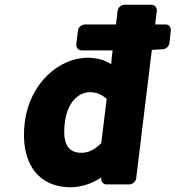

<svg xmlns="http://www.w3.org/2000/svg" viewBox="-20 -751 739 808"><path d="M406 -148C375 -119 351 -108 323 -108C270 -108 241 -141 253 -236C264 -324 313 -363 358 -363C383 -363 405 -356 429 -335ZM699 -623C700 -634 693 -648 678 -648H633L640 -706C641 -717 633 -731 618 -731H503C492 -731 477 -721 475 -706L468 -648H337C326 -648 310 -638 308 -623L301 -564C300 -553 308 -539 323 -539H454L450 -508V-507L448 -481C423 -497 390 -508 350 -508C227 -508 104 -399 84 -235C64 -69 138 37 277 37C323 37 368 21 406 -4V4C406 15 416 25 428 25H525C536 25 551 15 553 0L619 -541L667 -544C678 -545 691 -555 693 -569Z"/></svg>

Font: Falling Sky
Style: BlkObl
Weight: 900
Designer: Paul D. Hunt
Foundry: Adobe Systems Incorporated
Version: Version 1.02